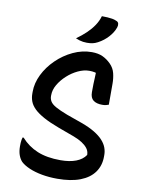

<svg xmlns="http://www.w3.org/2000/svg" viewBox="-101 -997 801 1081"><g transform="rotate(10 300.0 -456.5)"><path d="M372 -720Q409 -720 434.5 -708Q460 -696 481 -675Q503 -653 510 -624.5Q517 -596 517 -565Q517 -545 517 -524.5Q517 -504 517 -484.5Q517 -465 517 -445Q510 -442 501 -440Q492 -438 480 -438Q447 -438 429 -452Q411 -466 411 -498Q411 -526 411.5 -545.5Q412 -565 413 -579.5Q414 -594 414 -607.5Q414 -621 413 -638L435 -597Q421 -608 407 -611Q393 -614 376 -614Q345 -614 312 -598.5Q279 -583 251 -557.5Q223 -532 205.5 -502Q188 -472 188 -441V-436Q188 -420 196.5 -406Q205 -392 228 -379Q251 -366 295 -349L385 -317Q429 -301 459.5 -282.5Q490 -264 508 -244Q526 -224 533.5 -203.5Q541 -183 541 -163V-152Q541 -101 514 -63Q487 -25 434 -4.5Q381 16 303 16Q256 16 215 8.5Q174 1 142.5 -12.5Q111 -26 93 -43Q80 -57 72.5 -78Q65 -99 65 -128Q65 -139 65.5 -148Q66 -157 67.5 -165Q69 -173 71 -179H77Q116 -135 170.5 -112.5Q225 -90 303 -90Q355 -90 391.5 -104Q428 -118 446 -145V-149Q445 -168 433.5 -183Q422 -198 402 -211Q382 -224 353 -235L263 -268Q209 -288 173.5 -307.5Q138 -327 118 -346.5Q98 -366 90 -387Q82 -408 82 -431V-443Q82 -492 106 -541Q130 -590 171.5 -630.5Q213 -671 265 -695.5Q317 -720 372 -720ZM392 -929Q410 -929 424.5 -928Q439 -927 451.5 -925Q464 -923 475 -918Q487 -914 489.5 -904Q492 -894 488 -882Q482 -865 473 -851Q464 -837 452.5 -824.5Q441 -812 427 -801Q413 -790 396 -781Q381 -773 367 -770Q353 -767 334 -767Q323 -767 312.5 -768.5Q302 -770 292 -773Q282 -776 270 -781Q302 -804 326 -827Q350 -850 367 -875.5Q384 -901 392 -929Z"/></g></svg>

Font: Recursive Casual Medium
Style: Regular
Weight: 500
Version: Version 1.047